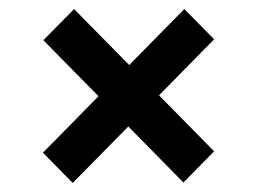

<svg xmlns="http://www.w3.org/2000/svg" viewBox="-20 -448 569 425"><path d="M144 -428 266 -304 388 -428 454 -361 332 -237 454 -113 386 -44 264 -168 141 -43 75 -110 198 -235 76 -359Z"/></svg>

Font: Grenze Gotisch
Style: Bold
Weight: 700
Designer: Renata Polastri
Foundry: Omnibus-Type
Version: Version 1.001